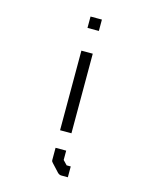

<svg xmlns="http://www.w3.org/2000/svg" viewBox="-123 -739 787 995"><g transform="rotate(15 270.0 -241.5)"><path d="M241 120Q238 117 238 111V45H295V95L317 118H339V176H304Q293 176 284 167L246 126ZM237 -659H298V-598H237ZM237 -476H298V-49H237Z"/></g></svg>

Font: IBM 3270
Style: Regular
Weight: 400
Monospace: yes
Version: Version 2.3.1